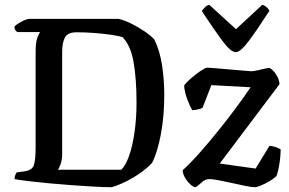

<svg xmlns="http://www.w3.org/2000/svg" viewBox="-20 -783 1209 803"><path d="M447 0Q417 0 373.5 -2.5Q330 -5 280.5 -8.5Q231 -12 184 -16.5Q137 -21 99 -25.5Q61 -30 41 -34Q41 -44 44 -51Q47 -58 50 -62L79 -66Q114 -70 121.5 -91.5Q129 -113 129 -168V-567Q129 -607 136.5 -626Q144 -645 148 -649H52Q49 -651 44.5 -657Q40 -663 40 -671Q45 -678 57.5 -685.5Q70 -693 82.5 -698.5Q95 -704 101 -704H476Q499 -699 528.5 -684.5Q558 -670 584.5 -652Q611 -634 626 -617Q649 -569 658 -508.5Q667 -448 667 -386Q667 -296 652.5 -220Q638 -144 616 -102Q596 -80 566 -59Q536 -38 504 -22.5Q472 -7 447 0ZM222 -73H487Q506 -91 520.5 -133Q535 -175 543 -232.5Q551 -290 551 -354Q551 -454 538.5 -524Q526 -594 492 -628Q476 -633 445 -637.5Q414 -642 375.5 -645Q337 -648 300 -648Q263 -648 251.5 -626Q240 -604 240 -567V-142Q240 -116 234 -98Q228 -80 222 -73ZM798 0Q789 0 776 -12Q763 -24 753.5 -40.5Q744 -57 744 -71Q777 -101 815.5 -144.5Q854 -188 893 -236.5Q932 -285 967 -332Q1002 -379 1028 -418L864 -427L827 -332Q822 -329 810 -326Q798 -323 784 -322Q774 -339 763 -368.5Q752 -398 750 -425Q754 -432 767 -444.5Q780 -457 796.5 -470Q813 -483 827 -491.5Q841 -500 846 -500Q853 -500 878 -498Q903 -496 934.5 -493Q966 -490 993.5 -488Q1021 -486 1032 -485Q1040 -485 1057.5 -489Q1075 -493 1090.5 -496.5Q1106 -500 1109 -498Q1122 -491 1135 -471Q1148 -451 1149 -431L899 -99L1049 -78L1107 -173Q1123 -172 1135.5 -167Q1148 -162 1154 -158Q1154 -150 1152.5 -130.5Q1151 -111 1147 -88.5Q1143 -66 1137 -48Q1127 -37 1108.5 -26Q1090 -15 1072 -7.5Q1054 0 1046 0Q1034 0 1008.5 -5Q983 -10 952.5 -17Q922 -24 895.5 -29Q869 -34 856 -34Q838 -34 825 -21.5Q812 -9 798 0ZM966 -565Q945 -565 909 -613.5Q873 -662 824 -737Q828 -743 836 -751.5Q844 -760 855 -763L967 -661L1077 -763Q1088 -760 1096 -752Q1104 -744 1107 -738Q1058 -662 1022 -613.5Q986 -565 966 -565Z"/></svg>

Font: Texturina 72pt SemiBold
Style: Regular
Weight: 600
Designer: Guillermo Torres Carreño
Foundry: Omnibus-Type
Version: Version 1.002; ttfautohint (v1.8.3)